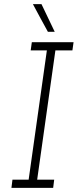

<svg xmlns="http://www.w3.org/2000/svg" viewBox="-20 -903 374 923"><path d="M39.9 -39.4 35 0H235.6L240.5 -39.4H158.7L246.3 -660.6H328.1L333.6 -700H133L127.5 -660.6H205.3L117.7 -39.4ZM179.5 -883H138.3Q156.5 -850 174 -816.5Q191.5 -783 210.3 -750H243.1Q226.7 -783 211.3 -816.5Q196 -850 179.5 -883Z"/></svg>

Font: Josefin Slab Thin
Style: Italic
Weight: 100
Italic angle: -12°
Designer: Santiago Orozco
Foundry: Typemade
Version: Version 2.000